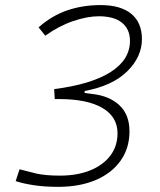

<svg xmlns="http://www.w3.org/2000/svg" viewBox="-20 -723 626 753"><path d="M208 9.8Q156.2 9.8 114.7 3.7Q73.2 -2.4 41.5 -12.7L56.6 -59.1Q85.4 -51.3 121.3 -42.7Q157.2 -34.2 214.8 -34.2Q282.7 -34.2 333.5 -54.7Q384.3 -75.2 412.6 -112.5Q440.9 -149.9 440.9 -200.2Q440.9 -265.1 381.3 -299.8Q321.8 -334.5 210.9 -334.5H194.8L192.4 -373.5Q337.9 -392.1 413.8 -440.4Q489.7 -488.8 489.7 -562.5Q489.7 -608.4 458.5 -633.8Q427.2 -659.2 367.7 -659.2Q322.8 -659.2 267.6 -640.6Q212.4 -622.1 157.7 -583L131.3 -615.7Q183.1 -661.6 243.9 -682.4Q304.7 -703.1 374.5 -703.1Q453.1 -703.1 494.9 -668.7Q536.6 -634.3 536.6 -569.8Q536.6 -500 478.8 -443.1Q420.9 -386.2 312 -366.2V-358.4L341.8 -354.5Q408.7 -347.2 448.2 -310.3Q487.8 -273.4 487.8 -208Q487.8 -142.1 453.1 -93Q418.5 -43.9 355.7 -17.1Q293 9.8 208 9.8Z"/></svg>

Font: CaskaydiaCove NFP ExtraLight
Style: Italic
Weight: 200
Italic angle: -10°
Designer: Aaron Bell
Foundry: Saja Typeworks
Version: Version 2111.001; VTT 6.35;Nerd Fonts 3.1.1